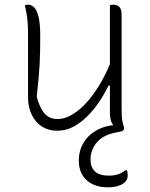

<svg xmlns="http://www.w3.org/2000/svg" viewBox="-20 -548 640 821"><path d="M101 -528Q114 -528 125.5 -517Q137 -506 144.5 -477.5Q152 -449 152 -396Q152 -361 151.5 -331.5Q151 -302 149.5 -273.5Q148 -245 145 -212Q142 -179 137 -135Q149 -88 170 -63.5Q191 -39 225 -39Q259 -39 293 -60.5Q327 -82 358 -118.5Q389 -155 415 -201.5Q441 -248 459 -298V-182H444Q417 -126 382 -82.5Q347 -39 307.5 -14Q268 11 225 11Q195 11 172 0Q149 -11 133 -30.5Q117 -50 108.5 -75.5Q100 -101 100 -129Q100 -175 100 -220.5Q100 -266 100 -311.5Q100 -357 100 -402Q100 -437 97 -465.5Q94 -494 86 -526Q90 -527 93.5 -527.5Q97 -528 101 -528ZM464 -528Q474 -528 482 -524.5Q490 -521 495 -511.5Q500 -502 500 -485Q500 -418 500 -352Q500 -286 500 -220Q500 -154 500 -87Q500 -63 501 -49Q502 -35 504.5 -24.5Q507 -14 511 0Q509 1 506 1.5Q503 2 500.5 2.5Q498 3 495 3Q484 3 473.5 -4Q463 -11 456.5 -26.5Q450 -42 450 -67Q450 -145 450 -221Q450 -297 450 -373Q450 -449 450 -526Q452 -527 454 -527Q456 -527 458.5 -527.5Q461 -528 464 -528ZM489 -14Q492 -14 496 -11Q500 -8 511 3Q510 7 504.5 11Q499 15 484 17Q423 27 395 60Q367 93 367 135Q367 167 386 185Q405 203 445 203Q465 203 482.5 198Q500 193 516 180H522Q524 183 524.5 186.5Q525 190 525.5 193.5Q526 197 526 202Q526 226 503 239.5Q480 253 442 253Q384 253 350.5 222.5Q317 192 317 139Q317 94 339 59.5Q361 25 400 5.5Q439 -14 489 -14Z"/></svg>

Font: Recursive Monospace Casual Light
Style: Regular
Weight: 300
Version: Version 1.047